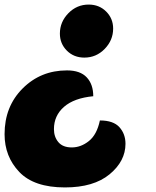

<svg xmlns="http://www.w3.org/2000/svg" viewBox="-75 -620 684 840"><path d="M313 -600Q359 -600 389.5 -569.5Q420 -539 420 -495Q420 -444 383 -406Q346 -368 294 -368Q248 -368 217.5 -398.5Q187 -429 187 -473Q187 -524 224 -562Q261 -600 313 -600ZM218 -312Q276 -312 304.5 -281.5Q333 -251 333 -199Q249 -191 205 -152.5Q161 -114 161 -55Q161 -21 180.5 2Q200 25 239 25Q279 25 314 -3Q349 -31 362 -93Q421 -93 447.5 -63.5Q474 -34 474 9Q474 85 404.5 142.5Q335 200 209 200Q74 200 9.5 132.5Q-55 65 -55 -33Q-55 -154 24 -233Q103 -312 218 -312Z"/></svg>

Font: Lemonada
Style: Bold
Weight: 700
Designer: Mohamed Gaber (Arabic), Eduardo Tunni (Latin)
Foundry: Kief Type Foundry
Version: Version 4.004